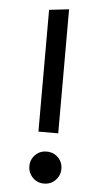

<svg xmlns="http://www.w3.org/2000/svg" viewBox="-54 -784 447 831"><g transform="rotate(5 169.5 -368.5)"><path d="M212 -210H126V-739L212 -749ZM239 -58Q239 -29 219 -8.5Q199 12 169 12Q140 12 120 -8.5Q100 -29 100 -58Q100 -87 120 -107Q140 -127 169 -127Q199 -127 219 -107Q239 -87 239 -58Z"/></g></svg>

Font: Fira Sans
Style: Regular
Weight: 400
Designer: bBox Type GmbH & Carrois Corporate GbR & Edenspiekermann AG
Foundry: bBox Type GmbH & Carrois Corporate GbR & Edenspiekermann AG
Version: Version 4.301